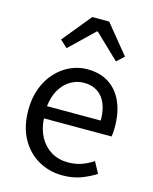

<svg xmlns="http://www.w3.org/2000/svg" viewBox="-124 -909 802 1004"><g transform="rotate(15 277.0 -407.0)"><path d="M311.7 13.4Q239.5 13.4 180.4 -20.6Q121.3 -54.6 86.4 -118.2Q51.6 -181.9 51.6 -271Q51.6 -337.5 71.6 -390.1Q91.7 -442.7 126.5 -480.1Q161.4 -517.6 205 -537.2Q248.6 -556.8 295.4 -556.8Q364.6 -556.8 412.8 -525.7Q461 -494.5 486.4 -437.1Q511.9 -379.7 511.9 -301.7Q511.9 -287.4 510.9 -274.1Q510 -260.7 507.6 -249.7H141.9Q145 -192.4 168.3 -149.8Q191.7 -107.2 231.1 -83.5Q270.4 -59.8 322.3 -59.8Q361.8 -59.8 394.5 -71.2Q427.1 -82.7 457.5 -103.1L490.3 -42.5Q454.8 -19.4 411 -3Q367.2 13.4 311.7 13.4ZM140.7 -315.5H431.7Q431.7 -397.1 396.2 -440.3Q360.8 -483.6 296.5 -483.6Q258.5 -483.6 225.1 -463.9Q191.7 -444.3 169.2 -406.9Q146.7 -369.6 140.7 -315.5ZM121.7 -671.1 248.9 -827H340.4L467.7 -671.1L428.4 -634.9L296.6 -760.9H292.2L161 -634.9Z"/></g></svg>

Font: Noto Sans SC Thin
Style: Regular
Weight: 100
Designer: Ryoko NISHIZUKA 西塚涼子 (kana, bopomofo & ideographs); Paul D. Hunt (Latin, Greek & Cyrillic); Sandoll Communications 산돌커뮤니
Foundry: Adobe
Version: Version 2.004-H2;hotconv 1.0.118;makeotfexe 2.5.65603